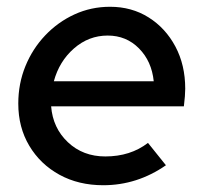

<svg xmlns="http://www.w3.org/2000/svg" viewBox="-20 -537 602 567"><path d="M285 10Q212 10 155.5 -21Q99 -52 66.5 -106.5Q34 -161 34 -231Q34 -290 55 -341.5Q76 -393 113.5 -432.5Q151 -472 200 -494.5Q249 -517 305 -517Q369 -517 419 -485.5Q469 -454 498 -399.5Q527 -345 527 -275Q527 -265 526 -252.5Q525 -240 523 -223H131Q136 -159 180.5 -117Q225 -75 291 -75Q365 -75 417 -115L470 -49Q385 10 285 10ZM139 -297H434Q428 -356 390.5 -394Q353 -432 298 -432Q242 -432 198.5 -394Q155 -356 139 -297Z"/></svg>

Font: Red Hat Display Medium
Style: Italic
Weight: 500
Italic angle: -12°
Designer: Pentagram, MCKL
Foundry: Pentagram, MCKL
Version: Version 1.023; ttfautohint (v1.8.3)